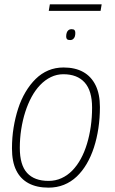

<svg xmlns="http://www.w3.org/2000/svg" viewBox="-20 -852 530 882"><path d="M203 10Q149 10 111.5 -10Q74 -30 54.5 -69.5Q35 -109 35 -170Q35 -220 42.5 -266Q50 -312 63.5 -353.5Q77 -395 97.5 -429.5Q118 -464 144 -489.5Q170 -515 202 -528.5Q234 -542 272 -542Q325 -542 362 -521.5Q399 -501 419 -460.5Q439 -420 439 -360Q439 -310 432 -263Q425 -216 411.5 -174.5Q398 -133 378 -99Q358 -65 332 -40.5Q306 -16 273.5 -3Q241 10 203 10ZM203 -21Q235 -21 262.5 -33.5Q290 -46 312 -68.5Q334 -91 351 -122Q368 -153 379.5 -191Q391 -229 397 -271Q403 -313 403 -358Q403 -435 369 -473Q335 -511 271 -511Q241 -511 214 -498Q187 -485 164.5 -461.5Q142 -438 125 -406.5Q108 -375 96 -337.5Q84 -300 77.5 -258Q71 -216 71 -173Q71 -94 104.5 -57.5Q138 -21 203 -21ZM302 -668Q292 -668 288 -672Q284 -676 284 -684Q284 -694 286.5 -701.5Q289 -709 294.5 -713.5Q300 -718 308 -718Q319 -718 322.5 -713.5Q326 -709 326 -701Q326 -692 324 -685Q322 -678 316.5 -673Q311 -668 302 -668ZM204 -802 209 -832H447L442 -802Z"/></svg>

Font: Georama ExtraCondensed Thin ExtraLight
Style: Italic
Weight: 250
Italic angle: -9°
Version: Version 1.001